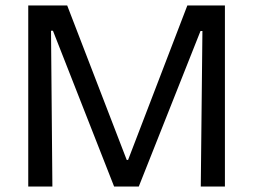

<svg xmlns="http://www.w3.org/2000/svg" viewBox="-20 -680 923 700"><path d="M83 0V-660H225L442 -97H447L663 -660H800V0H712L718 -567H711L486 0H396L173 -568H166L171 0Z"/></svg>

Font: Bricolage Grotesque 48pt Condensed ExtraBold
Style: Regular
Weight: 400
Version: Version 1.000;gftools[0.9.30]